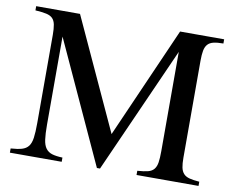

<svg xmlns="http://www.w3.org/2000/svg" viewBox="-74 -758 1042 854"><g transform="rotate(10 447.0 -331.0)"><path d="M593 0V-19Q623 -21 640.5 -25.5Q658 -30 667.5 -41.5Q677 -53 680 -72.5Q683 -92 683 -123V-572L428 0H414L162 -549V-151Q162 -110 165.5 -84.5Q169 -59 179.5 -45Q190 -31 208 -25.5Q226 -20 255 -19V0H21V-19Q52 -21 71 -26.5Q90 -32 100.5 -45.5Q111 -59 114.5 -84Q118 -109 118 -151V-549Q118 -577 114.5 -595Q111 -613 101 -623Q91 -633 72.5 -637Q54 -641 23 -643V-662H221L452 -160L673 -662H872V-643Q845 -643 828 -639Q811 -635 801.5 -624.5Q792 -614 788.5 -596Q785 -578 785 -550V-112Q785 -85 788.5 -68Q792 -51 801.5 -40.5Q811 -30 828.5 -25.5Q846 -21 873 -19V0Z"/></g></svg>

Font: STIXGeneralUnicodeRegular
Style: Regular
Weight: 400
Designer: MicroPress Inc., with final additions and corrections provided by Coen Hoffman, Elsevier (retired)
Version: Version 1.1.0